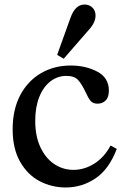

<svg xmlns="http://www.w3.org/2000/svg" viewBox="-20 -820 551 850"><path d="M293 -530Q359 -530 410.5 -503Q462 -476 462 -419Q462 -389 447.5 -375Q433 -361 412 -361Q391 -361 380.5 -374Q370 -387 358 -414Q342 -448 325.5 -466Q309 -484 274 -484Q235 -484 203.5 -460Q172 -436 154 -391Q136 -346 136 -285Q136 -217 159 -168Q182 -119 220.5 -93.5Q259 -68 305 -68Q354 -68 398 -96Q442 -124 469 -175H471L497 -161Q463 -71 403 -30.5Q343 10 271 10Q209 10 155.5 -18Q102 -46 69 -104Q36 -162 36 -248Q36 -335 69.5 -398.5Q103 -462 161.5 -496Q220 -530 293 -530ZM262 -560 233 -577 292 -741Q313 -800 354 -800Q375 -800 389 -786.5Q403 -773 403 -751Q403 -737 396.5 -722Q390 -707 376 -691Z"/></svg>

Font: Minipax
Style: Regular
Weight: 400
Designer: Raphaël Ronot
Foundry: Velvetyne Type Foundry
Version: Version 1.000